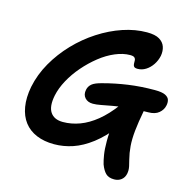

<svg xmlns="http://www.w3.org/2000/svg" viewBox="-117 -821 1023 1043"><g transform="rotate(15 394.5 -299.0)"><path d="M616 110Q585 110 568.5 94Q552 78 540 46Q534 26 529 -4.5Q524 -35 524 -80.5Q524 -126 531 -191L569 -176Q514 -106 461 -65.5Q408 -25 356 -7.5Q304 10 251 10Q195 10 152 -8Q109 -26 82.5 -60.5Q56 -95 47.5 -145.5Q39 -196 51 -259Q66 -332 104 -398.5Q142 -465 196 -521.5Q250 -578 315 -620Q380 -662 448.5 -685Q517 -708 583 -708Q629 -708 653 -693.5Q677 -679 685 -655.5Q693 -632 688 -604Q682 -576 666.5 -553Q651 -530 629.5 -516.5Q608 -503 584 -503Q568 -503 563 -509.5Q558 -516 558 -525.5Q558 -535 557.5 -544Q557 -553 550.5 -559Q544 -565 526 -565Q487 -565 443 -546.5Q399 -528 357.5 -495Q316 -462 280.5 -421Q245 -380 220.5 -335Q196 -290 187 -247Q174 -183 195.5 -151Q217 -119 266 -119Q314 -119 361 -136.5Q408 -154 453.5 -191Q499 -228 543 -287Q565 -313 587.5 -322.5Q610 -332 640 -332Q662 -332 671 -322.5Q680 -313 676 -292Q663 -224 658 -175Q653 -126 656 -88Q659 -50 668 -15Q674 7 676.5 20Q679 33 679 42Q679 51 677 62Q672 85 655.5 97.5Q639 110 616 110ZM398 -257Q369 -257 353 -275Q337 -293 343 -321Q347 -341 363 -354.5Q379 -368 419 -378Q486 -396 556.5 -406Q627 -416 705 -416Q745 -416 763.5 -407Q782 -398 786.5 -383.5Q791 -369 787 -351Q782 -326 760.5 -308Q739 -290 701 -290Q637 -290 588.5 -285Q540 -280 504.5 -273.5Q469 -267 443 -262Q417 -257 398 -257Z"/></g></svg>

Font: Shantell Sans Light SemiBold
Style: Italic
Weight: 600
Italic angle: -11°
Version: Version 1.011;[c5ecc13dd]